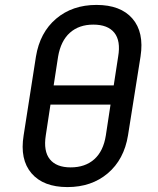

<svg xmlns="http://www.w3.org/2000/svg" viewBox="-20 -750 640 780"><path d="M254 10Q156 10 108 -46Q60 -102 76 -200L126 -520Q142 -618 208 -674Q274 -730 372 -730Q470 -730 518 -674.5Q566 -619 551 -521L500 -200Q484 -102 418 -46Q352 10 254 10ZM198 -403H442L460 -520Q471 -584 444.5 -617Q418 -650 359 -650Q301 -650 264 -617Q227 -584 216 -520ZM267 -70Q326 -70 363 -103Q400 -136 410 -200L429 -325H185L166 -200Q156 -136 182.5 -103Q209 -70 267 -70Z"/></svg>

Font: NKDuy Mono
Style: Italic
Weight: 400
Italic angle: -9°
Monospace: yes
Designer: NKDuy
Foundry: NKDuy
Version: Version 2.251; ttfautohint (v1.8.4.7-5d5b)